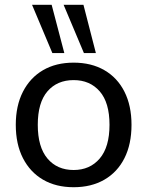

<svg xmlns="http://www.w3.org/2000/svg" viewBox="-20 -774 616 803"><path d="M288 9Q214 9 160 -22.5Q106 -54 76 -112.5Q46 -171 46 -252Q46 -332 76 -390.5Q106 -449 160 -480.5Q214 -512 288 -512Q362 -512 416.5 -480.5Q471 -449 500.5 -390.5Q530 -332 530 -252Q530 -171 500.5 -112.5Q471 -54 416.5 -22.5Q362 9 288 9ZM288 -63Q356 -63 397 -111Q438 -159 438 -252Q438 -345 397 -392Q356 -439 288 -439Q219 -439 178.5 -392Q138 -345 138 -252Q138 -159 178.5 -111Q219 -63 288 -63ZM331 -552 246 -754H329L381 -552ZM199 -552 114 -754H196L249 -552Z"/></svg>

Font: Mulish ExtraLight Medium
Style: Regular
Weight: 500
Version: Version 3.603